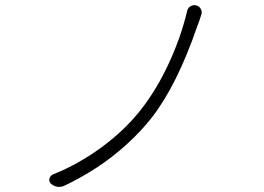

<svg xmlns="http://www.w3.org/2000/svg" viewBox="-20 -741 1040 756"><path d="M716.8 -697.3Q719.7 -710 730.5 -716.8Q737.3 -720.7 745.1 -720.7Q749 -720.7 752.9 -719.7Q764.6 -716.8 770.5 -706.1Q774.4 -699.2 774.4 -692.4Q774.4 -687.5 772.5 -682.6Q761.7 -649.4 756.8 -637.7Q676.8 -405.3 577.1 -277.3Q534.2 -222.7 477.5 -171.4Q420.9 -120.1 358.4 -79.6Q295.9 -39.1 231.4 -8.8Q222.7 -4.9 212.9 -4.9Q209 -4.9 204.1 -5.9Q190.4 -8.8 179.7 -18.6Q173.8 -25.4 173.8 -33.2Q173.8 -35.2 174.8 -38.1Q177.7 -48.8 187.5 -53.7Q288.1 -93.8 379.9 -161.1Q471.7 -228.5 535.2 -309.6Q597.7 -389.6 645 -492.2Q692.4 -594.7 716.8 -697.3Z"/></svg>

Font: Gen Jyuu Gothic Light
Style: Regular
Weight: 200
Designer: [Source Han Sans]
Ryoko NISHIZUKA  (kana & ideographs); Paul D. Hunt (Latin, Greek & Cyrillic); Wenlong ZHANG  (bopomofo
Version: Version 1.002.20150607